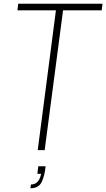

<svg xmlns="http://www.w3.org/2000/svg" viewBox="-20 -800 566 1023"><path d="M142 203 145 183Q188 183 199 126H179L184 86H223Q218 137 202 170Q186 203 142 203ZM218 0H181L278 -745H73L77 -780H526L522 -745H316Z"/></svg>

Font: Tanohe Sans ExtraLight
Style: Italic
Weight: 200
Designer: Village Type and Design LLC & Cristiano Sobral
Foundry: Cooper Hewitt Smithsonian Design Museum
Version: Version 1.00;September 29, 2021;FontCreator 13.0.0.2655 64-b